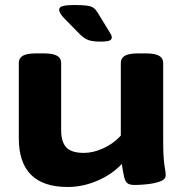

<svg xmlns="http://www.w3.org/2000/svg" viewBox="-20 -738 733 766"><path d="M250 8Q55 8 55 -187V-487Q55 -506 71 -515.5Q87 -525 124 -525H155Q191 -525 207.5 -515.5Q224 -506 224 -487V-218Q224 -172 244.5 -150Q265 -128 315 -128Q352 -128 392.5 -146.5Q433 -165 462 -197V-487Q462 -506 478 -515.5Q494 -525 531 -525H562Q598 -525 614.5 -515.5Q631 -506 631 -487V-174Q631 -127 633.5 -101.5Q636 -76 638.5 -63Q641 -50 641 -39Q641 -22 618.5 -14Q596 -6 567 -3Q538 0 517 0Q498 0 489 -6.5Q480 -13 475.5 -31Q471 -49 466 -84Q427 -42 368.5 -17Q310 8 250 8ZM381 -572Q350 -572 333 -578Q316 -584 298 -602L241 -660Q216 -685 216 -699Q216 -710 231 -714Q246 -718 275 -718Q309 -718 327 -715.5Q345 -713 354 -706Q363 -699 370 -687L414 -615Q420 -606 423 -600Q426 -594 426 -589Q426 -580 416.5 -576Q407 -572 381 -572Z"/></svg>

Font: Asap Expanded ExtraBold
Style: Regular
Weight: 800
Width: 7
Designer: Pablo Cosgaya
Foundry: Omnibus-Type
Version: Version 3.001; ttfautohint (v1.8.4.7-5d5b)